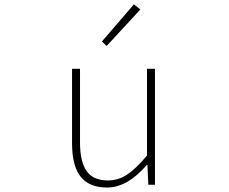

<svg xmlns="http://www.w3.org/2000/svg" viewBox="-20 -840 1040 873"><path d="M466.8 12.7Q385.7 12.7 346.7 -36.6Q307.6 -85.9 307.6 -188.5V-527.3H343.8V-192.4Q343.8 -104.5 374 -62Q404.3 -19.5 469.7 -19.5Q517.6 -19.5 557.6 -45.9Q597.7 -72.3 648.4 -132.8V-527.3H684.6V0H654.3L650.4 -89.8H647.5Q558.6 12.7 466.8 12.7ZM464.8 -630.9 443.4 -651.4 588.9 -820.3 618.2 -796.9Z"/></svg>

Font: Gen Shin Gothic Monospace ExtraLight
Style: Regular
Weight: 200
Designer: [Source Han Sans]
Ryoko NISHIZUKA  (kana & ideographs); Paul D. Hunt (Latin, Greek & Cyrillic); Wenlong ZHANG  (bopomofo
Version: Version 1.002.20150607